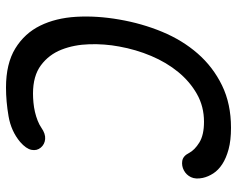

<svg xmlns="http://www.w3.org/2000/svg" viewBox="-95 -685 790 640"><g transform="rotate(90 300.0 -365.0)"><path d="M45 -367Q58 -443 86 -510.5Q114 -578 158.5 -629Q203 -680 264.5 -710Q326 -740 406 -740Q448 -740 477.5 -732Q507 -724 527 -711Q547 -698 558 -681Q569 -664 573 -646Q578 -622 570.5 -606.5Q563 -591 548 -583Q533 -575 516.5 -577.5Q500 -580 490 -600Q480 -619 455 -634.5Q430 -650 386 -650Q335 -650 293.5 -626.5Q252 -603 220 -564Q188 -525 166.5 -474Q145 -423 135 -367Q126 -319 127.5 -268Q129 -217 145.5 -175Q162 -133 197.5 -106.5Q233 -80 292 -80Q306 -80 322 -81.5Q338 -83 353 -86.5Q368 -90 382 -95.5Q396 -101 406 -108Q426 -122 443.5 -120.5Q461 -119 472 -106Q483 -93 479.5 -75Q476 -57 453 -37Q417 -7 367.5 1.5Q318 10 272 10Q192 10 141.5 -21Q91 -52 65.5 -104Q40 -156 36 -224Q32 -292 45 -367Z"/></g></svg>

Font: Maple Mono NL
Style: Italic
Weight: 400
Italic angle: -10°
Monospace: yes
Designer: subframe7536
Version: Version 7.000